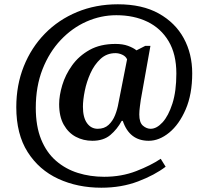

<svg xmlns="http://www.w3.org/2000/svg" viewBox="-20 -734 961 896"><path d="M453 142Q342 142 252 100.5Q162 59 109 -24.5Q56 -108 56 -234Q56 -337 91 -424.5Q126 -512 189.5 -577Q253 -642 340 -678Q427 -714 530 -714Q644 -714 721 -671Q798 -628 837.5 -555.5Q877 -483 877 -392Q877 -294 846.5 -223.5Q816 -153 769.5 -115Q723 -77 674 -77Q584 -77 553 -170H548Q527 -131 495 -104Q463 -77 411 -77Q369 -77 334 -95.5Q299 -114 277.5 -152Q256 -190 256 -248Q256 -288 270.5 -336.5Q285 -385 316.5 -429Q348 -473 398 -501Q448 -529 519 -529Q553 -529 577.5 -520Q602 -511 617 -499L658 -520H682L637 -268Q636 -261 633 -238.5Q630 -216 630 -200Q630 -162 647 -147.5Q664 -133 683 -133Q711 -133 738.5 -163Q766 -193 784.5 -250.5Q803 -308 803 -391Q803 -481 767 -541.5Q731 -602 668 -632.5Q605 -663 523 -663Q451 -663 384 -633.5Q317 -604 263.5 -547.5Q210 -491 178.5 -411Q147 -331 147 -231Q147 -145 172 -83.5Q197 -22 241.5 16.5Q286 55 343.5 73Q401 91 466 91Q547 91 615.5 64.5Q684 38 730 7L753 44Q702 83 624.5 112.5Q547 142 453 142ZM436 -133Q467 -133 486.5 -151Q506 -169 517 -196.5Q528 -224 533 -254L573 -457Q567 -471 551 -478.5Q535 -486 519 -486Q478 -486 449 -459Q420 -432 402 -392Q384 -352 375.5 -309.5Q367 -267 367 -236Q367 -186 386 -159.5Q405 -133 436 -133Z"/></svg>

Font: Noto Serif Thai SemiBold
Style: Regular
Weight: 600
Designer: Monotype Design Team
Foundry: Monotype Imaging Inc.
Version: Version 2.001; ttfautohint (v1.8.4.7-5d5b)